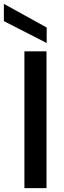

<svg xmlns="http://www.w3.org/2000/svg" viewBox="-57 -971 329 991"><path d="M0 0ZM0 0ZM183 0H69V-706H183ZM184 -749 -37 -862V-951L184 -829Z"/></svg>

Font: Ulagadi Sans Medium
Style: Regular
Weight: 500
Designer: Ninad Kale (Devanagari), Jonny Pinhorn (Latin)
Foundry: Indian Type Foundry
Version: Version 3.01;March 29, 2020;FontCreator 12.0.0.2522 64-bit; 